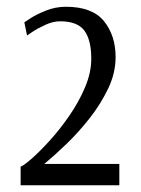

<svg xmlns="http://www.w3.org/2000/svg" viewBox="-20 -778 417 568"><path d="M41 -230V-285Q50 -288 73.5 -308.5Q97 -329 127 -362Q157 -395 185 -435.5Q213 -476 231.5 -519.5Q250 -563 250 -604Q250 -660 229.5 -687.5Q209 -715 158 -715Q137 -715 114 -704.5Q91 -694 75.5 -683.5Q60 -673 60 -673L52 -712Q52 -712 69.5 -723.5Q87 -735 115.5 -746.5Q144 -758 175 -758Q253 -758 287.5 -715.5Q322 -673 322 -609Q322 -562 300 -516Q278 -470 245 -428Q212 -386 176 -351.5Q140 -317 111 -293H333V-230Z"/></svg>

Font: Arsenal SC
Style: Regular
Weight: 400
Designer: Andrij Shevchenko
Foundry: Stairsfor
Version: Version 2.001; ttfautohint (v1.8.4.7-5d5b)